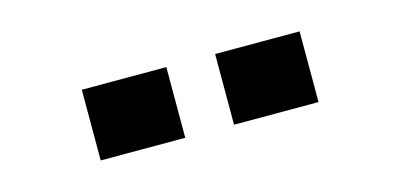

<svg xmlns="http://www.w3.org/2000/svg" viewBox="-30 -873 751 360"><g transform="rotate(-15 345.0 -693.5)"><path d="M133.8 -761.7H297.9V-624.5H133.8ZM392.6 -761.7H556.6V-624.5H392.6Z"/></g></svg>

Font: Black Ops One
Style: Regular
Weight: 400
Designer: James Grieshaber
Foundry: James Grieshaber
Version: Version 1.002